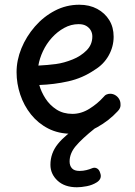

<svg xmlns="http://www.w3.org/2000/svg" viewBox="-20 -565 571 811"><path d="M282 0Q227 0 184 -22Q141 -44 111 -81.5Q81 -119 65.5 -165.5Q50 -212 50 -260Q50 -311 70.5 -361Q91 -411 127.5 -453Q164 -495 212 -520Q260 -545 315 -545Q358 -545 390.5 -527.5Q423 -510 441.5 -480Q460 -450 460 -410Q460 -368 439 -330.5Q418 -293 380 -270Q329 -235 268.5 -221.5Q208 -208 146 -206Q154 -177 172 -149Q190 -121 218.5 -102.5Q247 -84 286 -84Q323 -84 357.5 -105.5Q392 -127 417 -155Q423 -163 430.5 -166Q438 -169 445 -169Q457 -169 467 -163Q477 -157 483 -147Q489 -137 489 -125Q490 -117 487 -109.5Q484 -102 477 -95Q440 -55 390.5 -27.5Q341 0 282 0ZM142 -288Q182 -290 216 -294.5Q250 -299 287 -314Q320 -327 345 -351.5Q370 -376 370 -411Q370 -425 363.5 -436.5Q357 -448 344.5 -455.5Q332 -463 312 -463Q280 -463 251 -447Q222 -431 199 -405.5Q176 -380 161.5 -349Q147 -318 142 -288ZM305 226Q253 226 223 198Q193 170 193 131Q193 82 224.5 43Q256 4 315 -33H381V-23Q326 21 300 52Q274 83 274 117Q274 135 284 146Q294 157 316 157Q331 157 345 153.5Q359 150 368 146Q379 141 389 146Q399 151 403 165Q408 178 404 188Q400 198 389 205Q370 217 346.5 221.5Q323 226 305 226Z"/></svg>

Font: Playpen Sans
Style: Regular
Weight: 400
Designer: Laura Meseguer, Veronika Burian, José Scaglione, Kostas Bartsokas, Vera Evstafieva, Tom Grace, Yorlmar Campos
Foundry: TypeTogether
Version: Version 2.000